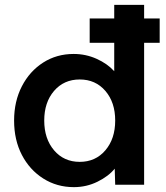

<svg xmlns="http://www.w3.org/2000/svg" viewBox="-20 -760 681 790"><path d="M284 10Q214 10 158 -25.5Q102 -61 70 -122.5Q38 -184 38 -264Q38 -343 70 -405Q102 -467 157.5 -502.5Q213 -538 283 -538Q333 -538 377.5 -518Q422 -498 450 -467V-584H349V-684H450V-740H573V-684H637V-584H573V0H454L452 -66Q427 -35 381.5 -12.5Q336 10 284 10ZM308 -94Q373 -94 413.5 -141.5Q454 -189 454 -264Q454 -339 413.5 -386Q373 -433 308 -433Q243 -433 202.5 -386Q162 -339 162 -264Q162 -189 202.5 -141.5Q243 -94 308 -94Z"/></svg>

Font: Lexend Deca Medium
Style: Regular
Weight: 500
Designer: Bonnie Shaver-Troup, Thomas Jockin
Foundry: Lexend
Version: Version 1.008; ttfautohint (v1.8.4.7-5d5b)